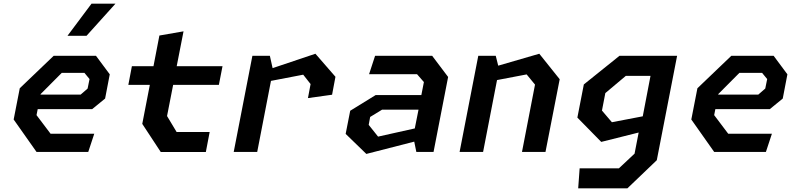

<svg xmlns="http://www.w3.org/2000/svg" viewBox="-20 -834 4380 1054"><path d="M180.5 0H464.5L497.5 -100H257.5L180.5 -202L187 -235H486L557 -293L582.5 -426L507 -527.5H274.5L88.5 -349.5L55 -178ZM202.5 -314.5 203 -317.5 319 -434H443.5L471.5 -400L461 -348L422.5 -314.5ZM350.5 -637.5 482.5 -814H614L455 -637.5Z M862.5 0.5H1110L1131 -109.5H949.5L897 -197L930.5 -368H1181.5L1201.5 -470.5H950L987.5 -662L855 -639L822.5 -470.5H704L684.5 -368H802.5L761 -154Z M1670.5 -295.5 1803 -314 1821.5 -412.5 1711.5 -539 1476.5 -460 1461.5 -527.5H1365.5L1263 0H1392L1467.5 -390L1644.5 -424L1685 -372.5Z M2265.5 0H2360L2440 -411.5L2352.5 -527.5H2039L2006 -426.5H2269.5L2307 -383.5L2293 -312H2042L1902.5 -226L1877.5 -99L1991 11L2254 -56.5ZM2004 -148.5 2012 -192 2077.5 -232H2277.5L2257 -129L2055.5 -84Z M2845.5 0H2974.5L3052.5 -399L2940.5 -539L2715 -473.5L2701.5 -527.5H2605.5L2503 0H2632L2708.5 -394.5L2871 -425.5L2917 -369.5Z M3154 200H3424L3585.5 45.5L3697 -527.5H3380.5L3185 -370.5L3149.5 -188.5L3280.5 -55L3486 -106.5L3463.5 9.5L3377.5 90H3162ZM3284.5 -227 3303 -323 3415.5 -417.5H3551L3508.5 -195.5L3339 -163Z M3900.5 0H4184.5L4217.5 -100H3977.5L3900.5 -202L3907 -235H4206L4277 -293L4302.5 -426L4227 -527.5H3994.5L3808.5 -349.5L3775 -178ZM3922.5 -314.5 3923 -317.5 4039 -434H4163.5L4191.5 -400L4181 -348L4142.5 -314.5Z"/></svg>

Font: Monaspace Krypton SemiBold
Style: Italic
Weight: 600
Italic angle: -11°
Designer: Riley Cran & the Lettermatic Team
Foundry: Lettermatic
Version: Version 1.101 (Monaspace Krypton)